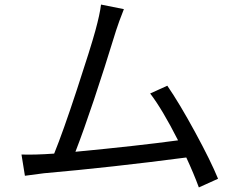

<svg xmlns="http://www.w3.org/2000/svg" viewBox="-20 -786 1040 840"><path d="M522 -746Q499 -688 488 -653Q382 -308 310 -122Q583 -148 759 -172Q690 -308 637 -377L712 -411Q765 -334 833.5 -208Q902 -82 934 -4L850 34Q828 -26 795 -97Q467 -54 172 -28Q164 -27 89 -17L74 -110Q131 -108 217 -114Q255 -207 316 -392.5Q377 -578 397 -651Q417 -724 422 -766Z"/></svg>

Font: Swei Fan Sans CJK TC
Style: Regular
Weight: 400
Version: Version 2.130